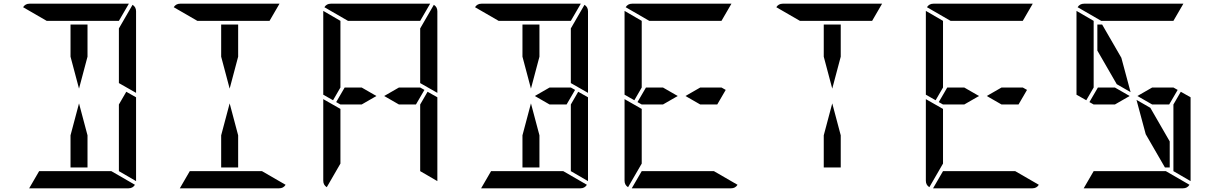

<svg xmlns="http://www.w3.org/2000/svg" viewBox="-20 -1020 6568 1040"><path d="M362 -713V-887H454V-713L408 -540ZM664 -523 717 -493V-41Q717 -41 717 -39L624 -93V-95V-103V-113V-218V-454ZM454 -287V-113H362V-287L408 -460ZM698 -994Q717 -982 717 -959V-517L624 -570V-607V-782V-866ZM233 -907 105 -981Q117 -1000 140 -1000H676Q676 -1000 678 -1000L624 -907H621H590H454H362ZM583 -93 711 -19Q699 0 676 0H140Q140 0 138 0L192 -93H195H226H362H454Z M1178 -713V-887H1270V-713L1224 -540ZM1270 -287V-113H1178V-287L1224 -460ZM1049 -907 921 -981Q933 -1000 956 -1000H1492Q1492 -1000 1494 -1000L1440 -907H1437H1406H1270H1178ZM1399 -93 1527 -19Q1515 0 1492 0H956Q956 0 954 0L1008 -93H1011H1042H1178H1270Z M2019 -500 1939 -454H1844H1824L1801 -467L1847 -546H1939ZM2256 -546 2279 -533 2233 -454H2141L2061 -500L2141 -546ZM2296 -523 2349 -493V-41Q2349 -41 2349 -39L2256 -93V-95V-103V-113V-218V-454ZM1824 -218V-134L1750 -6Q1731 -18 1731 -41V-483L1824 -430ZM2330 -994Q2349 -982 2349 -959V-517L2256 -570V-607V-782V-866ZM1865 -907 1737 -981Q1749 -1000 1772 -1000H2308Q2308 -1000 2310 -1000L2256 -907H2253H2222H2086H1994ZM1731 -959Q1731 -959 1731 -961L1824 -907V-905V-895V-887V-782V-578V-546L1784 -477L1731 -507Z M2810 -713V-887H2902V-713L2856 -540ZM3072 -546 3095 -533 3049 -454H2957L2877 -500L2957 -546ZM3112 -523 3165 -493V-41Q3165 -41 3165 -39L3072 -93V-95V-103V-113V-218V-454ZM2902 -287V-113H2810V-287L2856 -460ZM3146 -994Q3165 -982 3165 -959V-517L3072 -570V-607V-782V-866ZM2681 -907 2553 -981Q2565 -1000 2588 -1000H3124Q3124 -1000 3126 -1000L3072 -907H3069H3038H2902H2810ZM3031 -93 3159 -19Q3147 0 3124 0H2588Q2588 0 2586 0L2640 -93H2643H2674H2810H2902Z M3651 -500 3571 -454H3476H3456L3433 -467L3479 -546H3571ZM3888 -546 3911 -533 3865 -454H3773L3693 -500L3773 -546ZM3456 -218V-134L3382 -6Q3363 -18 3363 -41V-483L3456 -430ZM3497 -907 3369 -981Q3381 -1000 3404 -1000H3940Q3940 -1000 3942 -1000L3888 -907H3885H3854H3718H3626ZM3847 -93 3975 -19Q3963 0 3940 0H3404Q3404 0 3402 0L3456 -93H3459H3490H3626H3718ZM3363 -959Q3363 -959 3363 -961L3456 -907V-905V-895V-887V-782V-578V-546L3416 -477L3363 -507Z M4442 -713V-887H4534V-713L4488 -540ZM4534 -287V-113H4442V-287L4488 -460ZM4313 -907 4185 -981Q4197 -1000 4220 -1000H4756Q4756 -1000 4758 -1000L4704 -907H4701H4670H4534H4442Z M5283 -500 5203 -454H5108H5088L5065 -467L5111 -546H5203ZM5520 -546 5543 -533 5497 -454H5405L5325 -500L5405 -546ZM5088 -218V-134L5014 -6Q4995 -18 4995 -41V-483L5088 -430ZM5129 -907 5001 -981Q5013 -1000 5036 -1000H5572Q5572 -1000 5574 -1000L5520 -907H5517H5486H5350H5258ZM5479 -93 5607 -19Q5595 0 5572 0H5036Q5036 0 5034 0L5088 -93H5091H5122H5258H5350ZM4995 -959Q4995 -959 4995 -961L5088 -907V-905V-895V-887V-782V-578V-546L5048 -477L4995 -507Z M6099 -500 6019 -454H5924H5904L5881 -467L5927 -546H6019ZM6336 -546 6359 -533 6313 -454H6221L6141 -500L6221 -546ZM5924 -746V-887H5950L6054 -707L6104 -521L6029 -564ZM6376 -523 6429 -493V-41Q6429 -41 6429 -39L6336 -93V-95V-103V-113V-218V-454ZM5945 -907 5817 -981Q5829 -1000 5852 -1000H6388Q6388 -1000 6390 -1000L6336 -907H6333H6302H6166H6074ZM6295 -93 6423 -19Q6411 0 6388 0H5852Q5852 0 5850 0L5904 -93H5907H5938H6074H6166ZM6316 -254V-113H6290L6186 -293L6136 -479L6211 -436ZM5811 -959Q5811 -959 5811 -961L5904 -907V-905V-895V-887V-782V-578V-546L5864 -477L5811 -507Z"/></svg>

Font: DSEG14 Modern
Style: Regular
Weight: 400
Designer: Keshikan(Twitter:@keshinomi_88pro)
Version: Version 0.46